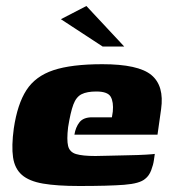

<svg xmlns="http://www.w3.org/2000/svg" viewBox="-20 -615 572 640"><path d="M244 5Q170 5 123.5 -3Q77 -11 53 -32Q29 -53 23.5 -90.5Q18 -128 26 -187Q38 -268 68 -314.5Q98 -361 158 -381Q218 -401 321 -401Q441 -401 484.5 -365Q528 -329 517 -251L505 -166H228Q232 -191 245 -207.5Q258 -224 287 -224H353L356 -243Q359 -275 349 -292.5Q339 -310 301 -310Q270 -310 252 -301Q234 -292 224.5 -266.5Q215 -241 207 -191Q202 -149 207 -128.5Q212 -108 233.5 -101.5Q255 -95 298 -95Q314 -95 345 -96Q376 -97 409 -97.5Q442 -98 466.5 -99.5Q491 -101 496 -102L493 -81Q491 -66 484 -47.5Q477 -29 464 -19Q446 -3 393.5 1Q341 5 244 5ZM322 -460 183 -551 268 -595 394 -460Z"/></svg>

Font: Genos Thin ExtraBold
Style: Italic
Weight: 800
Italic angle: -8°
Version: Version 1.010